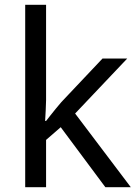

<svg xmlns="http://www.w3.org/2000/svg" viewBox="-20 -780 574 800"><path d="M172 -363Q172 -347 170.5 -321Q169 -295 168 -276H172Q178 -284 190 -299Q202 -314 214.5 -329.5Q227 -345 236 -355L407 -536H510L293 -307L525 0H419L233 -250L172 -197V0H85V-760H172Z"/></svg>

Font: Noto Sans SignWriting
Style: Regular
Weight: 400
Designer: Monotype Design Team
Foundry: Monotype Imaging Inc.
Version: Version 2.004; ttfautohint (v1.8.4.7-5d5b)